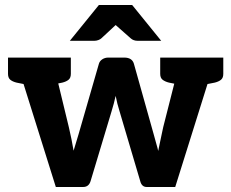

<svg xmlns="http://www.w3.org/2000/svg" viewBox="-20 -747 924 767"><path d="M203 0 41 -517H154Q187 -517 194 -491L255 -239Q261 -214 265.5 -191Q270 -168 274 -145Q276 -153 282 -171.5Q288 -190 293.5 -209.5Q299 -229 302 -239L375 -492Q378 -503 388.5 -510Q399 -517 413 -517H476Q508 -517 515 -492L586 -239Q589 -230 594 -210.5Q599 -191 604.5 -172.5Q610 -154 612 -144Q614 -154 618 -173Q622 -192 626 -211Q630 -230 632 -239L696 -491Q699 -502 709.5 -509.5Q720 -517 734 -517H842L680 0H566Q546 0 540 -24L458 -301Q453 -317 449 -332.5Q445 -348 442 -364Q438 -347 434.5 -333Q431 -319 425 -300L342 -24Q335 0 312 0ZM135 -481V-517H210V-481ZM684 -481V-517H758V-481ZM110 -517 96 -407 46 -417Q30 -421 21 -428.5Q12 -436 12 -452V-517ZM263 -517V-452Q263 -436 254 -428.5Q245 -421 229 -417L179 -407L165 -517ZM719 -517 705 -407 655 -417Q639 -421 629.5 -428.5Q620 -436 620 -452V-517ZM872 -517V-452Q872 -436 863 -428.5Q854 -421 838 -417L787 -407L774 -517ZM259 -584 375 -727H508L624 -584H530Q513 -584 502 -594L442 -647L385 -594Q381 -590 373 -587Q365 -584 357 -584Z"/></svg>

Font: Aleo ExtraBold
Style: Regular
Weight: 800
Designer: Alessio Laiso
Foundry: Alessio Laiso
Version: Version 2.001;gftools[0.9.29]